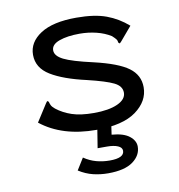

<svg xmlns="http://www.w3.org/2000/svg" viewBox="-77 -541 754 810"><g transform="rotate(-10 300.0 -136.0)"><path d="M305 10Q159 10 67 -63L115 -138L121 -146L127 -142Q129 -134 132.5 -126.5Q136 -119 148 -109Q176 -87 213 -74.5Q250 -62 307 -62Q371 -62 408.5 -79Q446 -96 446 -125Q446 -153 413.5 -169Q381 -185 302 -204Q204 -226 150 -259Q96 -292 96 -348Q96 -402 149 -436.5Q202 -471 303 -471Q381 -471 431 -452.5Q481 -434 522 -398L472 -339L465 -332L459 -337Q459 -345 454.5 -351Q450 -357 438 -368Q411 -385 376.5 -393.5Q342 -402 305 -402Q252 -402 217.5 -389.5Q183 -377 183 -352Q183 -328 218 -310.5Q253 -293 342 -273Q445 -249 488.5 -217Q532 -185 532 -133Q532 -73 475 -31.5Q418 10 305 10ZM322 199Q289 199 258 191.5Q227 184 197 165L228 115Q253 132 280.5 139.5Q308 147 338 147Q400 147 400 116Q400 102 382.5 94.5Q365 87 336 87H296L310 0H370L364 41Q415 45 439.5 64.5Q464 84 464 109Q464 147 428.5 173Q393 199 322 199Z"/></g></svg>

Font: Inconsolata Expanded Medium
Style: Regular
Weight: 500
Width: 7
Monospace: yes
Designer: Raph Levien, Cyreal, Brenton Simpson
Foundry: Raph Levien, Cyreal, Google
Version: Version 3.001; ttfautohint (v1.8.2.53-6de2)